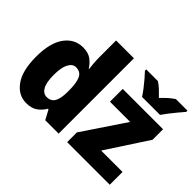

<svg xmlns="http://www.w3.org/2000/svg" viewBox="-144 -1063 1370 1370"><g transform="rotate(45 540.5 -378.0)"><path d="M224 10Q144 10 92 -62Q40 -134 40 -274Q40 -415 93 -487Q146 -559 230 -559Q283 -559 314.5 -536Q346 -513 367 -479H370Q367 -497 364.5 -530.5Q362 -564 362 -597V-760H542V0H407L369 -71H362Q343 -37 310.5 -13.5Q278 10 224 10ZM297 -124Q340 -124 358.5 -157Q377 -190 377 -257V-272Q377 -346 359.5 -384.5Q342 -423 295 -423Q262 -423 241.5 -385Q221 -347 221 -271Q221 -196 241.5 -160Q262 -124 297 -124ZM1058 0H628V-98L844 -420H640V-549H1047V-443L842 -129H1058ZM1076 -766V-753Q1060 -735 1038.5 -709Q1017 -683 995.5 -655.5Q974 -628 959 -606H778Q764 -628 743 -655.5Q722 -683 700 -708.5Q678 -734 660 -753V-766H778Q803 -750 823 -730.5Q843 -711 868 -686Q892 -711 913.5 -730.5Q935 -750 960 -766Z"/></g></svg>

Font: Noto Sans Disp ExtBd
Style: Regular
Weight: 800
Designer: Monotype Design Team
Foundry: Monotype Imaging Inc.
Version: Version 2.000;GOOG;noto-source:20170915:90ef993387c0; ttfaut